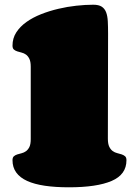

<svg xmlns="http://www.w3.org/2000/svg" viewBox="-20 -797 591 817"><path d="M439 -207Q439 -185.1 444.8 -172.9Q450.7 -160.6 459.5 -154.3Q468.3 -147.9 478.5 -145.5Q488.8 -143.1 497.6 -140.1Q506.3 -137.2 512.2 -132.1Q518.1 -127 518.1 -115.2Q518.1 -54.2 455.1 -27.1Q392.1 0 272.9 0Q215.3 0 170.7 -6.6Q126 -13.2 95.5 -27.1Q64.9 -41 49.1 -63Q33.2 -85 33.2 -115.2Q33.2 -127 39.1 -132.1Q44.9 -137.2 53.5 -139.9Q62 -142.6 72 -145Q82 -147.5 90.6 -153.6Q99.1 -159.7 105 -171.4Q110.8 -183.1 110.8 -205.1V-513.2Q110.8 -534.7 105 -546.6Q99.1 -558.6 90.6 -564.7Q82 -570.8 72 -573.2Q62 -575.7 53.5 -578.4Q44.9 -581.1 39.1 -586.2Q33.2 -591.3 33.2 -603Q33.2 -634.3 49.3 -659.2Q65.4 -684.1 92.5 -703.4Q119.6 -722.7 154.8 -736.6Q189.9 -750.5 228.3 -759.5Q266.6 -768.6 304.9 -772.7Q343.3 -776.9 377 -776.9Q399.9 -776.9 412.6 -768.8Q425.3 -760.7 431.4 -745.1Q437.5 -729.5 438.7 -706.3Q439.9 -683.1 439.9 -653.3Z"/></svg>

Font: Corben
Style: Bold
Weight: 700
Designer: vernon adams
Foundry: vernon adams
Version: Version 1.101; ttfautohint (v1.6)